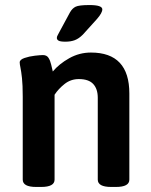

<svg xmlns="http://www.w3.org/2000/svg" viewBox="-20 -738 597 760"><path d="M239 -573Q219 -573 212 -577Q205 -581 205 -588Q205 -593 208.5 -599Q212 -605 217 -615L257 -689Q266 -705 279.5 -711.5Q293 -718 334 -718Q385 -718 385 -701Q385 -687 364 -663L308 -601Q292 -585 276 -579Q260 -573 239 -573ZM123 2Q70 2 70 -27V-355Q70 -402 67 -429Q64 -456 61 -470Q58 -484 58 -491Q58 -502 77 -508.5Q96 -515 118 -517.5Q140 -520 150 -520Q165 -520 172 -509Q179 -498 182.5 -482.5Q186 -467 189 -455Q214 -485 254 -507.5Q294 -530 340 -530Q492 -530 492 -368V-27Q492 2 439 2H420Q367 2 367 -27V-351Q367 -386 349 -405.5Q331 -425 292 -425Q260 -425 235.5 -405.5Q211 -386 196 -363V-27Q196 2 143 2Z"/></svg>

Font: Asap SemiBold
Style: Regular
Weight: 600
Designer: Pablo Cosgaya
Foundry: Omnibus-Type
Version: Version 3.001; ttfautohint (v1.8.3)